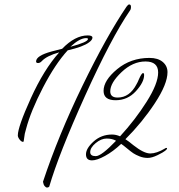

<svg xmlns="http://www.w3.org/2000/svg" viewBox="-20 -752 802 862"><path d="M60 -144Q60 -182 118.5 -311Q177 -440 246 -517Q191 -502 168 -478Q160 -469 151 -469Q142 -469 142 -476Q142 -502 212 -521Q227 -525 259 -533Q317 -593 374 -593Q395 -593 395 -583Q395 -573 380 -562Q354 -542 284 -526Q228 -465 173 -359Q118 -253 97 -173Q90 -151 88.5 -133Q87 -115 84 -115Q76 -115 68 -125.5Q60 -136 60 -144ZM296 -542Q375 -563 375 -577Q375 -581 367 -581Q338 -581 296 -542ZM651 -492Q689 -492 710.5 -474Q732 -456 732 -428Q732 -375 675.5 -289Q619 -203 543 -127Q556 -119 579 -100Q626 -63 654.5 -63Q683 -63 720 -85Q724 -88 727 -88Q730 -88 730 -85Q730 -82 721.5 -75Q713 -68 687.5 -55.5Q662 -43 643 -43Q624 -43 606.5 -50Q589 -57 578.5 -64Q568 -71 550 -86Q532 -101 524 -106Q488 -72 451.5 -52Q415 -32 393 -32Q366 -32 366 -59Q366 -86 400.5 -117Q435 -148 483 -148Q501 -148 519 -140Q587 -214 638.5 -295.5Q690 -377 690 -426.5Q690 -476 633 -476Q576 -476 525.5 -428Q475 -380 475 -342Q475 -314 508 -314Q562 -314 593 -374Q598 -382 604 -397Q616 -424 622 -424Q627 -424 627 -415Q627 -383 590 -342.5Q553 -302 499 -302Q445 -302 445 -344Q445 -391 506 -441.5Q567 -492 651 -492ZM385 -69Q385 -51 410 -51Q435 -51 501 -120Q484 -130 459 -130Q434 -130 409.5 -109.5Q385 -89 385 -69ZM563 -704Q479 -581 361.5 -321Q244 -61 201 86Q197 90 191.5 90Q186 90 180.5 83.5Q175 77 173 64Q242 -144 350 -366.5Q458 -589 548 -722Q555 -732 560 -732Q568 -732 568 -721Q568 -710 563 -704Z"/></svg>

Font: Mrs Saint Delafield
Style: Regular
Weight: 400
Designer: Alejandro Paul
Foundry: Alejandro Paul
Version: Version 1.000